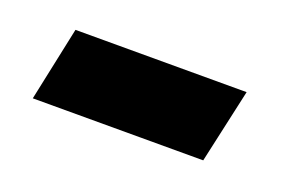

<svg xmlns="http://www.w3.org/2000/svg" viewBox="-34 -394 372 253"><g transform="rotate(20 151.5 -268.0)"><path d="M19 -216H258L281 -320H41Z"/></g></svg>

Font: Noto Sans SemiCondensed SemiBold
Style: Italic
Weight: 600
Width: 4
Italic angle: -12°
Designer: Monotype Design Team
Foundry: Monotype Imaging Inc.
Version: Version 2.013